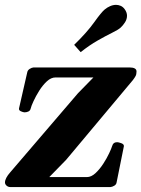

<svg xmlns="http://www.w3.org/2000/svg" viewBox="-28 -759 574 779"><path d="M15.1 0Q4.9 0 -1.5 -5.9Q-7.8 -11.7 -7.8 -18.6Q-7.8 -27.3 -2.4 -37.6Q2.9 -47.9 13.7 -60.1L288.1 -380.4L351.1 -444.8H197.3Q179.2 -444.8 162.1 -429Q145 -413.1 131.1 -390.9Q117.2 -368.7 107.9 -348.4Q98.6 -328.1 96.7 -319.3Q94.7 -310.1 87.2 -306.6Q79.6 -303.2 71.8 -303.2Q66.4 -303.2 56.9 -307.4Q47.4 -311.5 49.3 -319.8L82.5 -465.3Q84 -474.1 92.5 -479.5Q101.1 -484.9 108.4 -485.4H496.6Q525.9 -485.4 525.9 -469.2Q525.9 -457.5 522.2 -450.7Q518.6 -443.8 511.2 -434.1L240.2 -110.4L171.9 -40.5H324.2Q342.3 -40.5 359.4 -56.4Q376.5 -72.3 390.9 -94.5Q405.3 -116.7 414.8 -137Q424.3 -157.2 426.8 -166Q431.2 -182.1 447.3 -182.1Q452.6 -182.1 464.1 -178Q475.6 -173.8 474.6 -165.5L445.3 -20Q444.3 -10.7 435.8 -5.6Q427.2 -0.5 419.9 0ZM299.3 -547.4 272.9 -577.1Q325.2 -627.9 354.2 -668.7Q383.3 -709.5 397 -720.7Q406.2 -728.5 418.5 -733.9Q430.7 -739.3 442.9 -739.3Q452.1 -739.3 461.4 -735.4Q470.7 -731.4 477.5 -722.2Q487.3 -709 487.3 -695.3Q487.3 -681.2 479.2 -668.5Q471.2 -655.8 460.9 -646.5Q451.7 -638.2 426.8 -626Q401.9 -613.8 368.4 -594.7Q335 -575.7 299.3 -547.4Z"/></svg>

Font: Gelasio
Style: Bold Italic
Weight: 700
Italic angle: -8.5°
Designer: Eben Sorkin
Foundry: Eben Sorkin
Version: Version 1.008